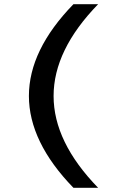

<svg xmlns="http://www.w3.org/2000/svg" viewBox="-20 -690 640 910"><path d="M328 200H445C304 55 234 -90 234 -235C234 -380 304 -525 445 -670H328C187 -525 117 -380 117 -235C117 -91 187 55 328 200Z"/></svg>

Font: LT Wave Mono Medium
Style: Regular
Weight: 500
Designer: Daniel Lyons
Version: Version 2.5 (Glyphs App)